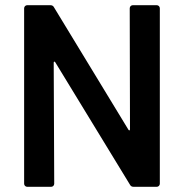

<svg xmlns="http://www.w3.org/2000/svg" viewBox="-20 -720 709 740"><path d="M492 -700H584Q589 -700 592.5 -696.5Q596 -693 596 -688V-12Q596 -7 592.5 -3.5Q589 0 584 0H495Q485 0 481 -8L193 -480Q191 -483 189 -482.5Q187 -482 187 -478L189 -12Q189 -7 185.5 -3.5Q182 0 177 0H85Q80 0 76.5 -3.5Q73 -7 73 -12V-688Q73 -693 76.5 -696.5Q80 -700 85 -700H174Q184 -700 188 -692L475 -220Q477 -217 479 -217.5Q481 -218 481 -222L480 -688Q480 -693 483.5 -696.5Q487 -700 492 -700Z"/></svg>

Font: Amber EN SemiBold
Style: Regular
Weight: 600
Designer: Jeremy Tribby
Foundry: Tribby Type
Version: Version 1.408 November 24, 2021